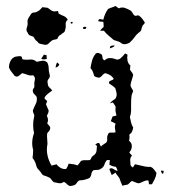

<svg xmlns="http://www.w3.org/2000/svg" viewBox="-20 -622 577 643"><path d="M342 -592Q348 -595 354.5 -597Q361 -599 367 -602Q369 -600 372 -598Q375 -596 378 -594Q388 -599 398 -595.5Q408 -592 417 -587Q422 -583 424.5 -577.5Q427 -572 432 -569Q436 -569 439 -570Q442 -571 445 -570Q452 -565 456.5 -559Q461 -553 465 -547Q464 -542 460.5 -539.5Q457 -537 456 -532Q454 -528 453.5 -523.5Q453 -519 449 -516Q438 -508 431 -498Q424 -488 415 -480Q408 -475 399 -474Q390 -473 383 -480Q378 -483 372 -484.5Q366 -486 361 -488Q352 -496 343.5 -503Q335 -510 328 -519H315Q318 -522 320.5 -525.5Q323 -529 327 -531Q327 -536 327 -540Q327 -544 326 -549Q321 -549 317.5 -549.5Q314 -550 309 -551Q310 -559 315.5 -558Q321 -557 326 -556Q328 -565 332 -574.5Q336 -584 342 -592ZM122 -598Q126 -597 130 -597Q134 -597 139 -596Q143 -594 147 -590.5Q151 -587 156 -585Q161 -583 165.5 -584Q170 -585 174 -585Q176 -581 176 -577Q184 -572 193 -568.5Q202 -565 207 -556Q199 -550 200 -540Q201 -530 198 -521Q197 -515 192.5 -512.5Q188 -510 184 -506Q179 -504 176.5 -500.5Q174 -497 172 -492Q168 -490 163.5 -489.5Q159 -489 155 -487Q149 -483 143.5 -477Q138 -471 130 -472Q123 -474 116 -475Q109 -476 105 -483Q100 -486 97.5 -490Q95 -494 92 -499Q87 -501 81 -503Q75 -505 73 -512Q66 -520 70 -530Q74 -540 72 -550Q72 -557 75.5 -562Q79 -567 82 -572Q86 -580 93 -580Q100 -580 106 -584Q111 -586 114.5 -590Q118 -594 122 -598ZM217 -548Q225 -551 223 -544Q219 -542 217.5 -543.5Q216 -545 217 -548ZM259 -531Q262 -533 266.5 -532Q271 -531 268 -527Q266 -524 261 -525Q256 -526 259 -531ZM348 -460Q348 -468 353.5 -469Q359 -470 364 -470Q362 -465 357 -463.5Q352 -462 348 -460ZM301 -443Q306 -446 311.5 -444Q317 -442 321 -439Q323 -434 323.5 -428Q324 -422 331 -420Q337 -427 346.5 -427.5Q356 -428 364 -425Q375 -419 384 -427Q393 -435 399 -443L407 -439Q405 -429 407 -419Q409 -409 417 -402Q416 -400 416 -396.5Q416 -393 415 -390Q417 -385 421 -380.5Q425 -376 426 -371Q424 -362 421 -353.5Q418 -345 417 -336Q418 -331 421 -326.5Q424 -322 426 -317Q421 -307 420 -296.5Q419 -286 419 -274.5Q419 -263 419 -252Q419 -241 415 -230Q417 -221 419 -212Q421 -203 426 -195Q425 -188 422.5 -182Q420 -176 413 -171Q415 -160 412 -151Q422 -143 421.5 -131.5Q421 -120 413 -112Q415 -108 422 -101Q416 -94 416 -86.5Q416 -79 417 -71Q417 -67 420 -65Q423 -63 425 -61Q427 -64 428.5 -66.5Q430 -69 432 -72Q443 -70 454 -67Q465 -64 476 -63Q486 -65 492.5 -58Q499 -51 504 -43Q503 -32 498.5 -23Q494 -14 489 -5H479Q478 -9 478 -13.5Q478 -18 473 -18Q465 -17 458.5 -13.5Q452 -10 444 -8Q439 -9 433 -11.5Q427 -14 422 -16Q417 -13 414 -9.5Q411 -6 408 -4Q396 -2 390 0Q387 -6 384.5 -12.5Q382 -19 380 -25Q377 -30 373 -34.5Q369 -39 367 -44Q359 -38 354 -36Q352 -41 350 -46Q348 -51 346 -56Q350 -59 353.5 -58.5Q357 -58 360 -56Q363 -54 366.5 -52Q370 -50 374 -50Q372 -54 370.5 -59Q369 -64 364 -64Q355 -65 346 -71Q347 -74 347 -78Q347 -82 348 -86H338Q332 -79 329.5 -70.5Q327 -62 318 -57Q313 -53 306 -53Q299 -53 293 -52Q287 -47 286 -39.5Q285 -32 280 -26Q262 -18 247 -18Q241 -16 237.5 -10Q234 -4 229 -2Q220 1 214 1Q208 -1 204 -5.5Q200 -10 194 -13Q186 -7 177 -8.5Q168 -10 160 -12Q155 -16 151.5 -21.5Q148 -27 141 -29Q136 -32 129.5 -33.5Q123 -35 120 -40Q115 -48 109 -54Q103 -60 101 -69Q99 -77 96 -82.5Q93 -88 89 -93Q90 -100 90.5 -107Q91 -114 91 -120Q87 -134 88 -148.5Q89 -163 94 -176Q88 -204 94 -230Q96 -235 93 -241Q90 -247 90 -252Q94 -263 99.5 -273.5Q105 -284 103 -297Q100 -302 95.5 -306Q91 -310 90 -316Q89 -322 92.5 -326Q96 -330 95 -336Q94 -344 96.5 -353.5Q99 -363 91 -370Q81 -368 72 -371.5Q63 -375 54 -377Q49 -373 43 -368Q37 -363 29 -368Q24 -375 18.5 -381.5Q13 -388 10 -396Q10 -407 15 -417.5Q20 -428 31 -432Q36 -433 40 -433.5Q44 -434 48 -434Q53 -433 53.5 -429Q54 -425 56 -423Q68 -421 80.5 -422.5Q93 -424 103 -415Q111 -417 120.5 -418.5Q130 -420 138 -413Q143 -404 143 -394Q143 -384 146 -373Q149 -365 143 -358Q137 -351 140 -342Q140 -334 145.5 -329Q151 -324 155 -319Q148 -314 141.5 -309Q135 -304 130 -297Q128 -292 132 -289Q136 -286 138 -283Q136 -277 134 -273Q136 -267 138.5 -262Q141 -257 143 -252Q143 -247 141 -243Q139 -239 137 -234Q144 -220 138 -209Q142 -204 146 -199.5Q150 -195 147 -188Q146 -184 143 -181.5Q140 -179 138 -175Q137 -166 138 -157Q139 -148 139 -140Q135 -121 139 -102Q143 -83 153 -67Q157 -69 160.5 -69.5Q164 -70 169 -72Q174 -65 182.5 -60Q191 -55 201 -56Q204 -59 206 -64Q208 -69 210 -74Q218 -73 225.5 -72Q233 -71 239 -68Q244 -72 246.5 -76.5Q249 -81 253 -84Q260 -86 266.5 -85.5Q273 -85 281 -86Q284 -88 285.5 -92.5Q287 -97 290 -99Q295 -102 298.5 -106Q302 -110 303 -115Q304 -120 304 -124.5Q304 -129 305 -133Q304 -134 302 -135.5Q300 -137 299 -138Q302 -140 305 -142Q308 -144 312 -143Q314 -140 315 -137Q316 -134 318 -131Q321 -135 325.5 -137.5Q330 -140 335 -144Q340 -149 339 -156.5Q338 -164 341 -170Q343 -179 352 -178Q361 -177 367 -179Q366 -186 365 -193Q364 -200 367 -208Q363 -210 359.5 -212Q356 -214 351 -216Q353 -220 354 -224Q355 -228 357 -232Q362 -233 370 -235Q369 -241 367.5 -246.5Q366 -252 367 -259Q368 -265 364.5 -269.5Q361 -274 358 -279Q354 -278 348 -276Q352 -281 356.5 -284.5Q361 -288 366 -291Q372 -300 370.5 -309Q369 -318 366 -327Q361 -332 355.5 -335.5Q350 -339 345 -343Q344 -350 351 -352Q358 -354 361 -358Q356 -366 348.5 -370.5Q341 -375 332 -377Q327 -375 322.5 -369.5Q318 -364 313 -362Q304 -362 296 -367Q294 -374 291 -381.5Q288 -389 283 -394Q285 -407 288.5 -419.5Q292 -432 301 -443ZM118 -425Q120 -428 122.5 -432Q125 -436 127 -439Q129 -439 131.5 -438Q134 -437 136 -437Q136 -429 137 -425Q127 -421 118 -425ZM166 -396Q167 -401 168 -405Q169 -409 171 -413Q173 -411 176 -409Q179 -407 178 -404Q172 -396 166 -396ZM519 -51Q522 -50 528 -50Q528 -48 528 -46Q528 -44 527 -42Q524 -38 521.5 -43Q519 -48 519 -51Z"/></svg>

Font: ErikasBuero
Style: Regular
Weight: 400
Designer: Peter Wiegel
Foundry: Peter Wiegel
Version: Version 1.006